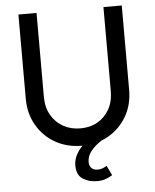

<svg xmlns="http://www.w3.org/2000/svg" viewBox="-59 -744 802 992"><g transform="rotate(-5 341.5 -247.5)"><path d="M342 10Q265 10 204.5 -24.5Q144 -59 109 -119.5Q74 -180 74 -257V-694H168V-259Q168 -204 191 -164Q214 -124 253.5 -102Q293 -80 342 -80Q393 -80 431.5 -102Q470 -124 492.5 -164Q515 -204 515 -258V-694H610V-256Q610 -179 575 -119Q540 -59 480 -24.5Q420 10 342 10ZM403 199Q362 199 330.5 178.5Q299 158 299 110Q299 70 324.5 34Q350 -2 399 -29L448 -10Q412 13 390.5 39.5Q369 66 369 97Q369 117 380.5 128.5Q392 140 413 140Q428 140 439.5 135Q451 130 460 125L484 175Q470 184 450.5 191.5Q431 199 403 199Z"/></g></svg>

Font: Outfit Thin
Style: Regular
Weight: 400
Version: Version 1.100;gftools[0.9.27]